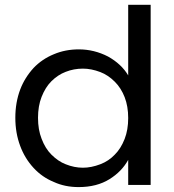

<svg xmlns="http://www.w3.org/2000/svg" viewBox="-20 -760 716 789"><path d="M43 -275.9Q43 -338.9 63 -392.1Q81.5 -440.9 118.2 -481Q153.3 -517.6 201.2 -537.1Q248 -557.1 304.2 -557.1Q366.7 -557.1 423.8 -527.8Q479 -497.1 506.8 -450.2V-740.2H599.1V0H506.8V-103Q480.5 -55.2 430.2 -23.9Q377.9 8.8 303.2 8.8Q246.6 8.8 201.2 -12.2Q153.3 -31.7 118.2 -69.8Q82 -108.9 63 -160.2Q43 -213.4 43 -275.9ZM136.2 -275.9Q136.2 -227.1 150.9 -189.9Q166 -149.9 190.9 -125Q219.2 -96.7 250 -85Q285.2 -70.8 320.8 -70.8Q355 -70.8 392.1 -85Q426.8 -98.1 452.1 -125Q476.6 -149.4 492.2 -189Q506.8 -226.6 506.8 -274.9Q506.8 -323.2 492.2 -360.8Q477.5 -398.4 452.1 -423.8Q424.3 -451.7 392.1 -463.9Q355 -478 320.8 -478Q283.2 -478 250 -464.8Q217.8 -452.6 190.9 -425.8Q166.5 -401.4 150.9 -361.8Q136.2 -324.2 136.2 -275.9Z"/></svg>

Font: PoppinsZ
Style: Regular
Weight: 400
Designer: Ninad Kale (Devanagari), Jonny Pinhorn (Latin)
Foundry: Indian Type Foundry
Version: Version 3.002;FEAKit 1.0